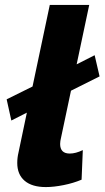

<svg xmlns="http://www.w3.org/2000/svg" viewBox="-20 -750 424 779"><path d="M166 9Q110 9 80 -16.5Q50 -42 50 -89Q50 -110 55 -131L89 -293L26 -261L7 -347L112 -399L182 -730H342L291 -489L364 -526L384 -440L268 -382L228 -193Q224 -177 224 -166Q224 -127 263 -127Q287 -127 316 -141L311 -21Q278 -7 238 1Q198 9 166 9Z"/></svg>

Font: Raleway ExtraBold
Style: Italic
Weight: 800
Italic angle: -12°
Designer: Matt McInerney, Pablo Impallari, Rodrigo Fuenzalida
Foundry: Matt McInerney, Pablo Impallari, Rodrigo Fuenzalida
Version: Version 4.026